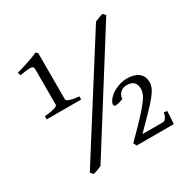

<svg xmlns="http://www.w3.org/2000/svg" viewBox="-143 -735 871 883"><g transform="rotate(-30 293.0 -294.0)"><path d="M47.4 -311V-327.6Q68.8 -329.6 82.5 -332.3Q96.2 -335 103.8 -337.6Q111.3 -340.3 114.3 -343.3Q117.2 -346.2 117.2 -348.6V-527.3Q117.2 -537.1 116.7 -542.2Q116.2 -547.4 112.3 -550.3Q110.8 -551.8 106.7 -552.7Q102.5 -553.7 95 -553.5Q87.4 -553.2 75.2 -551.8Q63 -550.3 44.9 -546.9L39.1 -563Q50.3 -565.9 66.7 -570.8Q83 -575.7 99.9 -581.3Q116.7 -586.9 132.1 -592.8Q147.5 -598.6 156.2 -603L166 -594.7V-348.6Q166 -346.2 168.5 -343.5Q170.9 -340.8 177.7 -337.9Q184.6 -335 197.3 -332.3Q210 -329.6 230.5 -327.6V-311ZM154.3 -1.5Q143.1 3.9 132.6 7.6Q122.1 11.2 108.9 14.6L96.7 0L468.8 -587.4Q478.5 -591.3 490 -595.9Q501.5 -600.6 512.2 -603L524.4 -589.4ZM543 0H345.2L337.4 -17.1Q386.2 -65.4 416.5 -97.7Q446.8 -129.9 463.9 -151.9Q481 -173.8 487.1 -188.5Q493.2 -203.1 493.2 -216.3Q493.2 -238.3 481.7 -251Q470.2 -263.7 442.4 -263.7Q432.1 -263.7 423.3 -259.8Q414.6 -255.9 408.4 -249.5Q402.3 -243.2 398.9 -235.1Q395.5 -227.1 395.5 -218.8Q385.7 -214.4 375.2 -211.4Q364.7 -208.5 352.1 -207.5L344.7 -214.4Q344.7 -226.6 354.5 -240Q364.3 -253.4 380.4 -264.4Q396.5 -275.4 417.5 -282.5Q438.5 -289.6 460.9 -289.6Q479 -289.6 493.9 -285.6Q508.8 -281.7 519.8 -273.4Q530.8 -265.1 536.9 -252.7Q543 -240.2 543 -223.1Q543 -207.5 535.6 -191.4Q528.3 -175.3 511 -154.1Q493.7 -132.8 465.3 -103.8Q437 -74.7 395 -32.2H501.5Q510.7 -32.2 516.4 -38.1Q522 -43.9 524.9 -50.8Q528.3 -59.1 529.3 -69.8L546.9 -67.4Z"/></g></svg>

Font: Gentium Basic
Style: Regular
Weight: 400
Designer: J. Victor Gaultney and Annie Olsen
Foundry: SIL International
Version: Version 1.100